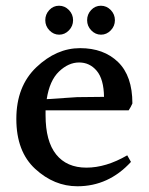

<svg xmlns="http://www.w3.org/2000/svg" viewBox="-20 -733 519 670"><path d="M381 -662.5Q381 -642 366.5 -627Q352 -612 332.5 -612Q313 -612 298.5 -627Q284 -642 284 -662.5Q284 -683 298 -698Q312 -713 332 -713Q352 -713 366.5 -698Q381 -683 381 -662.5ZM235 -662.5Q235 -642 220.5 -627Q206 -612 186.5 -612Q167 -612 152.5 -627Q138 -642 138 -662.5Q138 -683 152 -698Q166 -713 186 -713Q206 -713 220.5 -698Q235 -683 235 -662.5ZM143 -387 249 -394 343 -395Q342 -457 317.5 -486Q293 -515 256 -515Q219 -515 186 -483.5Q153 -452 143 -387ZM139 -348V-331Q139 -240 176 -194Q213 -148 281.5 -148Q350 -148 424 -191L437 -168Q359 -83 250 -83Q169 -83 103 -143.5Q37 -204 37 -318Q37 -432 107 -498.5Q177 -565 259.5 -565Q342 -565 392 -516.5Q442 -468 442 -372Q437 -360 429 -348Z"/></svg>

Font: Halant Medium
Style: Regular
Weight: 500
Designer: Hitesh Malaviya (Devanagari), Satya Rajpurohit (Latin)
Foundry: Indian Type Foundry
Version: Version 1.101;PS 1.0;hotconv 1.0.78;makeotf.lib2.5.61930; tt